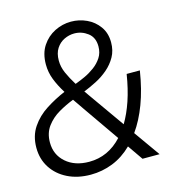

<svg xmlns="http://www.w3.org/2000/svg" viewBox="-112 -848 884 955"><g transform="rotate(-15 330.5 -370.5)"><path d="M239 10Q172 10 120.5 -15.5Q69 -41 40 -86Q11 -131 11 -189Q11 -250 41 -294.5Q71 -339 118.5 -369.5Q166 -400 218 -422Q193 -462 178.5 -499.5Q164 -537 164 -577Q164 -634 189.5 -672.5Q215 -711 255 -731Q295 -751 339 -751Q381 -751 419 -733.5Q457 -716 481.5 -682Q506 -648 506 -600Q506 -558 488 -526Q470 -494 441.5 -469.5Q413 -445 379.5 -428Q346 -411 314 -398Q318 -393 321.5 -388Q325 -383 329 -377L461 -190Q488 -235 508 -294Q528 -353 540 -428H608Q593 -333 565.5 -260Q538 -187 500 -134L595 0H507L453 -78Q407 -33 352.5 -11.5Q298 10 239 10ZM231 -579Q231 -547 245 -515Q259 -483 282 -446L290 -449Q309 -456 334 -467.5Q359 -479 383.5 -497Q408 -515 424 -539.5Q440 -564 440 -597Q440 -643 409 -666.5Q378 -690 340 -690Q313 -690 288 -678Q263 -666 247 -641.5Q231 -617 231 -579ZM83 -197Q83 -134 128.5 -94Q174 -54 248 -54Q346 -54 417 -131L287 -318Q277 -333 267.5 -346.5Q258 -360 249 -373Q210 -358 172 -336Q134 -314 108.5 -280Q83 -246 83 -197Z"/></g></svg>

Font: Be Vietnam Pro Light
Style: Italic
Weight: 300
Italic angle: -12°
Designer: Lam Bao, Tony Le, Vietanh Nguyen
Foundry: Yellow Type Foundry
Version: Version 1.002; ttfautohint (v1.8.3)